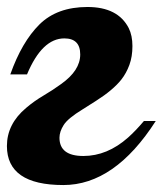

<svg xmlns="http://www.w3.org/2000/svg" viewBox="-41 -529 470 555"><path d="M409.2 -179.2Q290.5 5.9 142.1 5.9Q-21 5.9 -21 -106.9Q-21 -170.4 34.2 -216.8Q57.6 -236.8 85 -252.9Q112.3 -269 135.7 -286.1Q190.9 -325.2 190.9 -371.6Q190.9 -418 145 -418Q80.6 -418 37.1 -314H-11.2Q22 -407.7 73 -458.3Q124 -508.8 211.9 -508.8Q299.8 -508.8 331.1 -447.8Q341.8 -426.3 341.8 -395.8Q341.8 -365.2 333 -341.3Q324.2 -317.4 309.6 -298.8Q285.6 -268.6 236.3 -237.3L197.8 -212.9Q155.3 -187 143.1 -167.7Q130.9 -148.4 130.9 -130.9Q130.9 -78.1 200 -78.1Q269 -78.1 329.1 -131.3Q351.1 -150.9 375 -179.2Z"/></svg>

Font: UVF Lobster12
Style: Regular
Weight: 400
Designer: Pablo Impallari
Foundry: Pablo Impallari. www.impallari.com
Version: Version 1.004